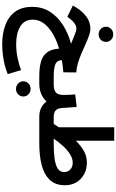

<svg xmlns="http://www.w3.org/2000/svg" viewBox="324 -1046 1060 1747"><g transform="rotate(90 853.5 -172.0)"><path d="M222.7 -606.4Q222.7 -634.3 242.9 -653.6Q263.2 -672.9 292 -672.9Q320.8 -672.9 340.8 -653.6Q360.8 -634.3 360.8 -606.4Q360.8 -578.6 340.8 -559.3Q320.8 -540 292 -540Q263.2 -540 242.9 -559.3Q222.7 -578.6 222.7 -606.4ZM42 64Q42 -27.3 86.9 -97.4Q131.8 -167.5 208 -215.8Q284.2 -264.2 377.9 -289.1Q329.1 -309.6 292.7 -323.5Q256.3 -337.4 242.2 -337.4Q214.8 -337.4 192.4 -320.8Q169.9 -304.2 155.3 -285.2L131.8 -255.4L29.8 -305.7L48.3 -336.4Q82.5 -392.1 130.9 -428.5Q179.2 -464.8 242.7 -464.8Q269 -464.8 304.7 -452.1Q340.3 -439.5 381.8 -420.7Q423.3 -401.9 467.3 -383.1Q511.2 -364.3 554.9 -351.3Q598.6 -338.4 638.2 -337.4L637.7 -218.8Q612.3 -216.8 580.3 -213.1Q548.3 -209.5 526.9 -205.6Q528.8 -160.2 565.4 -145.8Q602.1 -131.3 668.5 -131.3H708V0H669.9Q594.7 0 540.8 -15.4Q486.8 -30.8 456.8 -70.1Q426.8 -109.4 421.9 -180.2Q302.2 -144.5 230.2 -82Q158.2 -19.5 158.2 60.5Q158.2 134.3 219.5 172.4Q280.8 210.4 378.4 210.4Q444.3 210.4 506.1 197.8Q567.9 185.1 617.2 165L653.8 287.1Q590.8 313 520.5 325.2Q450.2 337.4 381.3 337.4Q287.1 337.4 210 309.6Q132.8 281.7 87.4 221.4Q42 161.1 42 64Z M688 -131.3H745.1Q800.3 -131.3 821.8 -151.4Q843.3 -171.4 843.3 -222.2Q843.3 -249.5 842 -275.4Q840.8 -301.3 838.4 -326.7L952.6 -340.3L962.4 -205.6Q964.8 -167 984.1 -149.2Q1003.4 -131.3 1044.4 -131.3H1054.7V0H1043.5Q993.7 0 959.2 -18.1Q924.8 -36.1 902.8 -65.4Q874 -34.2 832.8 -17.1Q791.5 0 745.1 0H688ZM719.2 145.5Q719.2 117.7 739.5 98.4Q759.8 79.1 788.6 79.1Q817.4 79.1 837.4 98.4Q857.4 117.7 857.4 145.5Q857.4 173.3 837.4 192.6Q817.4 211.9 788.6 211.9Q759.8 211.9 739.5 192.6Q719.2 173.3 719.2 145.5Z M1107.4 -131.3Q1114.3 -143.1 1121.8 -154.3Q1129.4 -165.5 1137.2 -176.8V-682.1H1259.8V-332.5Q1306.2 -379.4 1353.8 -406Q1401.4 -432.6 1457 -433.1Q1518.6 -433.1 1565.4 -407.5Q1612.3 -381.8 1638.7 -336.9Q1665 -292 1665 -233.9Q1665 -146.5 1616 -95.2Q1566.9 -43.9 1481.9 -22Q1397 0 1288.1 0H1035.2V-131.3ZM1460.9 -304.2Q1422.9 -304.2 1384.3 -280.5Q1345.7 -256.8 1309.3 -217.5Q1272.9 -178.2 1241.2 -131.3H1292.5Q1363.8 -131.3 1420.9 -138.9Q1478 -146.5 1511.5 -166.7Q1544.9 -187 1544.9 -225.1Q1544.9 -260.7 1521.2 -282.5Q1497.6 -304.2 1460.9 -304.2Z"/></g></svg>

Font: Vazirmatn RD FD
Style: Bold
Weight: 700
Designer: Saber Rastikerdar
Foundry: Saber Rastikerdar
Version: Version 33.003